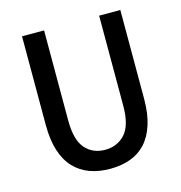

<svg xmlns="http://www.w3.org/2000/svg" viewBox="-101 -746 801 849"><g transform="rotate(-15 300.0 -321.5)"><path d="M301 12Q250 12 208.5 -3Q167 -18 137 -49.5Q107 -81 91 -130.5Q75 -180 75 -249V-655H176V-243Q176 -153 210.5 -114Q245 -75 301 -75Q357 -75 392.5 -114Q428 -153 428 -243V-655H525V-249Q525 -180 509 -130.5Q493 -81 464 -49.5Q435 -18 393.5 -3Q352 12 301 12Z"/></g></svg>

Font: SauceCodePro Nerd Font Mono
Style: Regular
Weight: 500
Monospace: yes
Designer: Paul D. Hunt, Teo Tuominen
Foundry: Adobe Systems Incorporated
Version: Version 2.030;PS 1.000;hotconv 16.6.51;makeotf.lib2.5.65220;